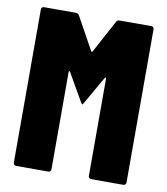

<svg xmlns="http://www.w3.org/2000/svg" viewBox="-80 -767 726 834"><g transform="rotate(10 283.5 -350.0)"><path d="M366 -692 288 -547C286 -544 284 -544 282 -547L202 -692C199 -697 193 -700 187 -700H47C40 -700 35 -695 35 -688V-12C35 -5 40 0 47 0H189C196 0 201 -5 201 -12V-442C201 -447 205 -447 207 -443L277 -321C280 -316 283 -313 284 -313C285 -313 287 -315 290 -321L360 -443C362 -447 366 -446 366 -441V-12C366 -5 371 0 378 0H520C527 0 532 -5 532 -12V-688C532 -695 527 -700 520 -700H381C375 -700 369 -698 366 -692Z"/></g></svg>

Font: Barlow Condensed ExtraBold
Style: Regular
Weight: 800
Width: 3
Designer: Jeremy Tribby
Foundry: Tribby Type
Version: Version 1.422;hotconv 1.0.109;makeotfexe 2.5.65596